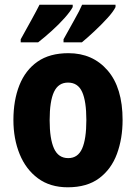

<svg xmlns="http://www.w3.org/2000/svg" viewBox="-20 -786 579 816"><path d="M501 -276Q501 -197 477 -132Q453 -67 401.5 -28.5Q350 10 268 10Q193 10 141.5 -28Q90 -66 63.5 -131Q37 -196 37 -276Q37 -360 62.5 -424Q88 -488 139.5 -524Q191 -560 271 -560Q374 -560 437.5 -486.5Q501 -413 501 -276ZM191 -275Q191 -196 209.5 -155Q228 -114 270 -114Q311 -114 329 -154.5Q347 -195 347 -276Q347 -356 329 -395.5Q311 -435 269 -435Q228 -435 209.5 -395.5Q191 -356 191 -275ZM471 -756Q462 -737 436.5 -709Q411 -681 381 -653Q351 -625 328 -606H250V-619Q274 -663 296.5 -702.5Q319 -742 329 -766H471ZM289 -756Q279 -737 254.5 -709.5Q230 -682 199.5 -654.5Q169 -627 142 -606H68V-619Q93 -664 114.5 -703Q136 -742 148 -766H289Z"/></svg>

Font: Noto Sans Ethiopic Condensed ExtraBold
Style: Regular
Weight: 800
Width: 3
Designer: Monotype Design Team
Foundry: Monotype Imaging Inc.
Version: Version 2.102; ttfautohint (v1.8.4.7-5d5b)